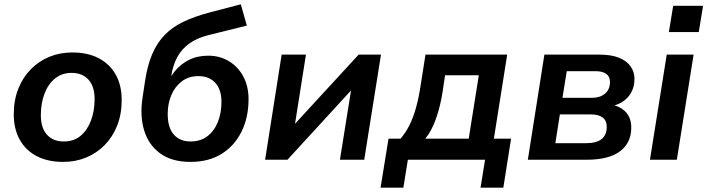

<svg xmlns="http://www.w3.org/2000/svg" viewBox="-20 -743 3290 893"><path d="M274 10Q202 10 150.5 -17Q99 -44 71.5 -94Q44 -144 44 -211Q44 -277 65 -330Q86 -383 123.5 -421Q161 -459 210 -479Q259 -499 316 -499Q388 -499 439.5 -472Q491 -445 518.5 -395.5Q546 -346 546 -278Q546 -212 525 -159Q504 -106 466.5 -68Q429 -30 380 -10Q331 10 274 10ZM277 -85Q323 -85 354.5 -111Q386 -137 403 -182Q420 -227 420 -282Q420 -341 391.5 -372.5Q363 -404 313 -404Q268 -404 236 -378Q204 -352 187 -307.5Q170 -263 170 -207Q170 -148 198.5 -116.5Q227 -85 277 -85Z M866 10Q779 10 725 -29.5Q671 -69 650.5 -136.5Q630 -204 643 -289L654 -362Q665 -438 688 -491.5Q711 -545 747 -581.5Q783 -618 833.5 -642Q884 -666 951 -684L1100 -723L1128 -624L947 -579Q896 -566 861 -541Q826 -516 805.5 -479Q785 -442 777 -393L768 -339H751Q766 -378 792.5 -411Q819 -444 858 -464Q897 -484 949 -484Q1002 -484 1044.5 -458.5Q1087 -433 1111.5 -387.5Q1136 -342 1136 -282Q1136 -197 1103.5 -131Q1071 -65 1011 -27.5Q951 10 866 10ZM866 -85Q912 -85 944 -109Q976 -133 993 -175Q1010 -217 1010 -269Q1010 -326 981.5 -357.5Q953 -389 903 -389Q858 -389 826 -365Q794 -341 777 -301Q760 -261 760 -213Q760 -149 788.5 -117Q817 -85 866 -85Z M1213 0 1290 -489H1403L1346 -128H1316L1648 -489H1752L1674 0H1561L1619 -362H1649L1317 0Z M1750 130 1787 -98H1843Q1867 -126 1884.5 -161Q1902 -196 1915 -242.5Q1928 -289 1937 -350L1959 -489H2339L2277 -98H2357L2321 130H2215L2236 0H1877L1856 130ZM1958 -98H2160L2207 -393H2050L2039 -319Q2029 -252 2008.5 -193Q1988 -134 1958 -98Z M2435 0 2512 -489H2767Q2824 -489 2860 -474Q2896 -459 2913.5 -433.5Q2931 -408 2931 -376Q2931 -339 2914.5 -310.5Q2898 -282 2868.5 -265.5Q2839 -249 2798 -245L2801 -259Q2855 -255 2885.5 -227Q2916 -199 2916 -149Q2916 -79 2864 -39.5Q2812 0 2707 0ZM2563 -77H2705Q2755 -77 2778.5 -96.5Q2802 -116 2802 -153Q2802 -182 2783 -196.5Q2764 -211 2727 -211H2584ZM2596 -288H2733Q2771 -288 2794 -307.5Q2817 -327 2817 -362Q2817 -387 2799.5 -399.5Q2782 -412 2750 -412H2616Z M3091 -594 3111 -716H3250L3230 -594ZM3003 0 3081 -489H3206L3128 0Z"/></svg>

Font: Nunito Sans 12pt ExtraLight
Style: Italic
Weight: 200
Italic angle: -9°
Designer: Vernon Adams
Foundry: Vernon Adams
Version: Version 3.101;gftools[0.9.27]